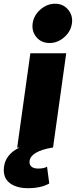

<svg xmlns="http://www.w3.org/2000/svg" viewBox="-70 -782 402 1017"><path d="M206.1 0Q150.9 9.3 120.4 27.3Q89.8 45.4 86.9 69.8Q84 88.9 95.9 99.9Q107.9 110.8 131.8 110.8Q162.6 110.8 179.2 101.1L190.9 189.9Q147.5 214.8 78.1 214.8Q15.6 214.8 -20 186.3Q-55.7 157.7 -48.8 102.1Q-40.5 35.6 32.2 0H21L90.8 -500H280.8L210.9 0ZM103 -658.2Q108.9 -700.7 143.8 -731.4Q178.7 -762.2 222.2 -762.2Q264.2 -762.2 290.5 -731.2Q316.9 -700.2 311 -658.2Q305.2 -615.7 270.3 -585Q235.4 -554.2 192.9 -554.2Q149.4 -554.2 123.3 -584.7Q97.2 -615.2 103 -658.2Z"/></svg>

Font: Human Sans Black
Style: Italic
Weight: 800
Italic angle: -8°
Designer: Tim Radville
Foundry: Continuum
Version: Version 1.000;FEAKit 1.0